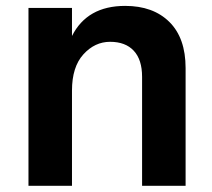

<svg xmlns="http://www.w3.org/2000/svg" viewBox="-20 -591 708 642"><path d="M75.2 30.3V-564.5H220.7V-470.7Q271.5 -571.3 398.4 -571.3Q492.2 -571.3 546.4 -517.6Q600.6 -463.9 600.6 -363.3V30.3H455.1V-334Q455.1 -391.6 427.2 -421.4Q399.4 -451.2 348.1 -451.2Q296.9 -451.2 258.8 -409.2Q220.7 -367.2 220.7 -288.1V30.3Z"/></svg>

Font: GenEi M Gothic v2 Bold
Style: Regular
Weight: 700
Version: Version 2.0